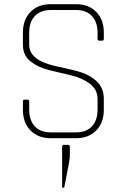

<svg xmlns="http://www.w3.org/2000/svg" viewBox="-20 -663 608 921"><path d="M315 41V88Q315 103 289 232Q288 238 283 238Q278 238 278 232V41Q278 32 286 32H307Q315 32 315 41ZM90 -136V-176Q90 -185 98 -185H112Q120 -185 120 -176V-137Q120 -86 147 -57Q174 -28 224 -28H344Q394 -28 421 -57Q448 -86 448 -137V-187Q448 -234 411 -261.5Q374 -289 321.5 -301.5Q269 -314 216.5 -326.5Q164 -339 127 -368Q90 -397 90 -447V-507Q90 -569 126.5 -606Q163 -643 224 -643H344Q405 -643 441.5 -606Q478 -569 478 -507V-477Q478 -468 470 -468H456Q448 -468 448 -477V-506Q448 -557 421 -586Q394 -615 344 -615H224Q174 -615 147 -586Q120 -557 120 -506V-448Q120 -374 246 -346Q299 -335 351.5 -321.5Q404 -308 441 -275.5Q478 -243 478 -189V-136Q478 -74 441.5 -37Q405 0 344 0H224Q163 0 126.5 -37Q90 -74 90 -136Z"/></svg>

Font: Rajdhani Light
Style: Regular
Weight: 300
Designer: Satya Rajpurohit, Jyotish Sonowal
Foundry: Indian Type Foundry
Version: Version 1.201;PS 1.0;hotconv 1.0.78;makeotf.lib2.5.61930; tt